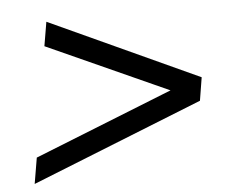

<svg xmlns="http://www.w3.org/2000/svg" viewBox="-43 -592 756 611"><g transform="rotate(-5 335.5 -286.5)"><path d="M44 -31 58 -114 538 -305 534 -275 113 -465 126 -542 603 -323 591 -249Z"/></g></svg>

Font: Nunito Sans 10pt SemiExpanded Medium
Style: Italic
Weight: 500
Width: 6
Italic angle: -9°
Designer: Vernon Adams
Foundry: Vernon Adams
Version: Version 3.101;gftools[0.9.27]